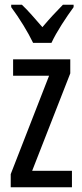

<svg xmlns="http://www.w3.org/2000/svg" viewBox="-20 -786 343 806"><path d="M119 -606H196C217 -652 259 -715 289 -756V-766H244C210 -731 192 -712 158 -672C128 -706 97 -743 72 -766H27V-756C62 -709 98 -650 119 -606ZM282 0V-69H115L275 -478V-537H35V-468H186L25 -55V0Z"/></svg>

Font: Noto Sans Gujarati ExtraCondensed
Style: Regular
Weight: 400
Width: 2
Designer: Jelle Bosma - Monotype Design Team, Universal Thirst
Foundry: Monotype Imaging Inc.
Version: Version 2.106